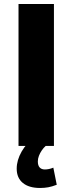

<svg xmlns="http://www.w3.org/2000/svg" viewBox="-20 -725 360 954"><path d="M72 0V-705H248V0ZM179 209Q124 209 93.5 184Q63 159 63 113Q63 71 87.5 28Q112 -15 156 -46L207 0Q196 10 187.5 22.5Q179 35 173.5 49Q168 63 168 77Q168 97 177 107Q186 117 203 117Q212 117 222.5 115Q233 113 245 108L262 193Q239 202 220 205.5Q201 209 179 209Z"/></svg>

Font: Nunito Sans 7pt Condensed Black
Style: Regular
Weight: 900
Width: 3
Designer: Vernon Adams
Foundry: Vernon Adams
Version: Version 3.101;gftools[0.9.27]